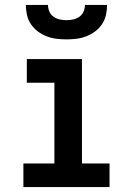

<svg xmlns="http://www.w3.org/2000/svg" viewBox="-20 -760 540 780"><path d="M75 0V-96H201V-424H89V-520H313V-96H425V0ZM250 -600Q230 -600 209.5 -602.5Q189 -605 169.5 -612.5Q150 -620 133.5 -632.5Q117 -645 105.5 -662Q94 -679 89.5 -699.5Q85 -720 85 -740H175Q175 -726 180.5 -713Q186 -700 197.5 -692Q209 -684 222.5 -681Q236 -678 250 -678Q264 -678 277.5 -681Q291 -684 302.5 -692Q314 -700 319.5 -713Q325 -726 325 -740H415Q415 -720 410.5 -699.5Q406 -679 394.5 -662Q383 -645 366.5 -632.5Q350 -620 330.5 -612.5Q311 -605 290.5 -602.5Q270 -600 250 -600Z"/></svg>

Font: Iosevka Gothic
Style: Bold
Weight: 700
Monospace: yes
Designer: Belleve Invis
Foundry: Belleve Invis
Version: Version 15.5.1; ttfautohint (v1.8.4)